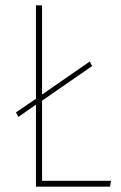

<svg xmlns="http://www.w3.org/2000/svg" viewBox="-20 -701 456 721"><path d="M138 -22H397L393 0H115V-308L49 -262L40 -279L115 -330V-681H138V-346L317 -470L326 -453L138 -323Z"/></svg>

Font: Fira Sans Condensed Thin
Style: Regular
Weight: 250
Width: 3
Designer: Carrois Corporate & Edenspiekermann AG
Foundry: Carrois Corporate GbR & Edenspiekermann AG
Version: Version 4.203